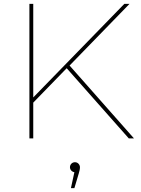

<svg xmlns="http://www.w3.org/2000/svg" viewBox="-20 -720 733 999"><path d="M654 -700H627L153 -213V-700H133V0H153V-186L327 -365L650 0H677L342 -379ZM390 182C393 171 396 161 396 150C396 138 386 124 370 124C355 124 344 136 344 150C344 163 354 174 367 176L349 259H367Z"/></svg>

Font: Montserrat-Alt1 Thin
Style: Regular
Weight: 100
Designer: Differentunic
Foundry: Differentunic
Version: Version 7.222